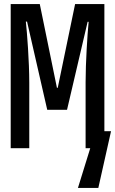

<svg xmlns="http://www.w3.org/2000/svg" viewBox="-20 -734 570 951"><path d="M33 0H125V-324C125 -430 114 -573 108 -627H114L214 -190H312L414 -626H419C413 -563 404 -425 404 -327V0H427L366 197H467L530 -84H497V-714H352L266 -299H262L177 -714H33Z"/></svg>

Font: Noto Sans Mono Condensed Medium
Style: Regular
Weight: 500
Width: 3
Designer: Monotype Design Team
Foundry: Monotype Imaging Inc.
Version: Version 2.014